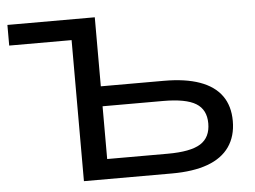

<svg xmlns="http://www.w3.org/2000/svg" viewBox="-50 -769 1109 834"><g transform="rotate(-5 504.0 -352.5)"><path d="M283 0V-615H11V-705H392V-404H667Q760 -404 823 -381.5Q886 -359 918 -314.5Q950 -270 950 -204Q950 -138 918 -92Q886 -46 823 -23Q760 0 667 0ZM392 -87H656Q756 -87 799.5 -114.5Q843 -142 843 -203Q843 -263 799 -290Q755 -317 656 -317H392Z"/></g></svg>

Font: Nunito Sans 10pt Expanded Medium
Style: Regular
Weight: 500
Width: 7
Designer: Vernon Adams
Foundry: Vernon Adams
Version: Version 3.101;gftools[0.9.27]